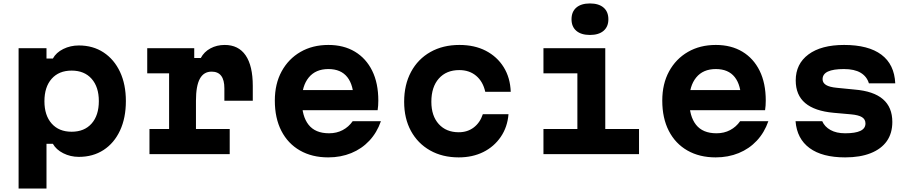

<svg xmlns="http://www.w3.org/2000/svg" viewBox="-20 -895 5290 1115"><path d="M88 200V-615H250V-555H287Q306 -590 347.5 -610.5Q389 -631 438 -631Q520 -631 581.5 -590.5Q643 -550 677 -477.5Q711 -405 711 -308Q711 -210 677 -137Q643 -64 581.5 -24Q520 16 438 16Q389 16 347.5 -5Q306 -26 287 -60H250V200ZM396 -130Q470 -130 512 -177.5Q554 -225 554 -308Q554 -390 512 -437.5Q470 -485 396 -485Q322 -485 280 -437.5Q238 -390 238 -307Q238 -225 280 -177.5Q322 -130 396 -130Z M835 -615H1108V-558H1146Q1165 -594 1202 -614Q1239 -634 1285 -634Q1365 -634 1406.5 -573.5Q1448 -513 1448 -396V-310H1283V-382Q1283 -479 1209 -479Q1163 -479 1140.5 -437.5Q1118 -396 1118 -310V-146H1314V0H848V-146H962V-469H835Z M1707 -372H2084L2034 -311Q2034 -400 1997 -447Q1960 -494 1887 -494Q1813 -494 1773 -445Q1733 -396 1733 -311Q1733 -220 1772 -170.5Q1811 -121 1891 -121Q1935 -121 1970 -139.5Q2005 -158 2028 -191H2192Q2169 -125 2125 -78Q2081 -31 2020 -6Q1959 19 1886 19Q1792 19 1722 -21Q1652 -61 1614 -135Q1576 -209 1576 -311Q1576 -408 1615.5 -480.5Q1655 -553 1725 -593.5Q1795 -634 1887 -634Q1976 -634 2041 -595Q2106 -556 2141.5 -484Q2177 -412 2177 -311Q2177 -297 2176 -282Q2175 -267 2173 -255H1707Z M2644 19Q2549 19 2477.5 -21.5Q2406 -62 2366.5 -134.5Q2327 -207 2327 -304Q2327 -403 2367 -477.5Q2407 -552 2479.5 -593Q2552 -634 2648 -634Q2736 -634 2801.5 -600Q2867 -566 2905 -505Q2943 -444 2946 -362H2798Q2785 -421 2745.5 -454.5Q2706 -488 2647 -488Q2572 -488 2528.5 -439Q2485 -390 2485 -304Q2485 -222 2528 -174.5Q2571 -127 2644 -127Q2695 -127 2731.5 -155Q2768 -183 2784 -232H2933Q2927 -157 2888 -100Q2849 -43 2786.5 -12Q2724 19 2644 19Z M3136 -615H3495V-146H3691V0H3136V-146H3333V-469H3136ZM3406 -692Q3355 -692 3327 -716Q3299 -740 3299 -783Q3299 -827 3327 -851Q3355 -875 3406 -875Q3457 -875 3485 -851Q3513 -827 3513 -783Q3513 -740 3485 -716Q3457 -692 3406 -692Z M3957 -372H4334L4284 -311Q4284 -400 4247 -447Q4210 -494 4137 -494Q4063 -494 4023 -445Q3983 -396 3983 -311Q3983 -220 4022 -170.5Q4061 -121 4141 -121Q4185 -121 4220 -139.5Q4255 -158 4278 -191H4442Q4419 -125 4375 -78Q4331 -31 4270 -6Q4209 19 4136 19Q4042 19 3972 -21Q3902 -61 3864 -135Q3826 -209 3826 -311Q3826 -408 3865.5 -480.5Q3905 -553 3975 -593.5Q4045 -634 4137 -634Q4226 -634 4291 -595Q4356 -556 4391.5 -484Q4427 -412 4427 -311Q4427 -297 4426 -282Q4425 -267 4423 -255H3957Z M4755 -191Q4769 -159 4803 -140Q4837 -121 4888 -121Q4947 -121 4976.5 -135Q5006 -149 5006 -178Q5006 -202 4986 -214.5Q4966 -227 4922 -231L4821 -240Q4711 -250 4656 -296.5Q4601 -343 4601 -428Q4601 -524 4675 -579Q4749 -634 4882 -634Q5023 -634 5098.5 -577.5Q5174 -521 5179 -411H5026Q5014 -451 4978 -472.5Q4942 -494 4881 -494Q4819 -494 4788 -479.5Q4757 -465 4757 -435Q4757 -414 4777 -401.5Q4797 -389 4841 -385L4942 -375Q5053 -366 5107.5 -319Q5162 -272 5162 -187Q5162 -121 5130 -75.5Q5098 -30 5036.5 -5.5Q4975 19 4888 19Q4755 19 4681.5 -35Q4608 -89 4600 -191Z"/></svg>

Font: Martian Mono SemiExpanded
Style: Bold
Weight: 700
Width: 6
Designer: Roman Shamin
Foundry: Evil Martians
Version: Version 1.000